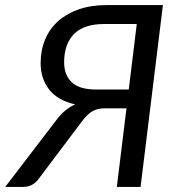

<svg xmlns="http://www.w3.org/2000/svg" viewBox="-58 -736 696 756"><path d="M402 0 440 -309.5H353Q341 -309.5 330 -307.2Q319 -305 308.2 -299.2Q297.5 -293.5 286.5 -283.2Q275.5 -273 263.5 -256.5L95.5 -33.5Q85 -18 69.2 -9Q53.5 0 33 0H-37.5L163 -262Q180 -285 198.2 -300.2Q216.5 -315.5 238 -325Q169 -340.5 135.5 -383.5Q102 -426.5 102 -487Q102 -538.5 119.8 -580.8Q137.5 -623 171.2 -653Q205 -683 253 -699.5Q301 -716 362 -716H583.5L495.5 0ZM194.5 -490.5Q194.5 -440.5 224.5 -412Q254.5 -383.5 321 -383.5H449L480.5 -641.5H353Q272.5 -641.5 233.5 -602.2Q194.5 -563 194.5 -490.5Z"/></svg>

Font: Lato
Style: Italic
Weight: 400
Italic angle: -7°
Designer: Lukasz Dziedzic
Foundry: tyPoland Lukasz Dziedzic
Version: Version 2.007; 2014-02-27